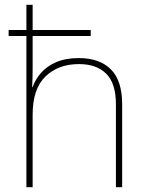

<svg xmlns="http://www.w3.org/2000/svg" viewBox="-20 -780 613 800"><path d="M116 -760V-655H358V-630H116V-496Q116 -474 115.5 -456.5Q115 -439 114 -417H116Q127 -449 151 -476.5Q175 -504 214 -521Q253 -538 309 -538Q395 -538 442 -491Q489 -444 489 -346V0H463V-345Q463 -433 422.5 -473Q382 -513 309 -513Q223 -513 169.5 -461.5Q116 -410 116 -302V0H90V-630H16V-655H90V-760Z"/></svg>

Font: Noto Sans Bengali UI Thin
Style: Regular
Weight: 100
Designer: Jelle Bosma - Monotype Design Team
Foundry: Monotype Imaging Inc.
Version: Version 2.003; ttfautohint (v1.8.4.7-5d5b)